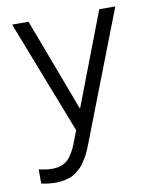

<svg xmlns="http://www.w3.org/2000/svg" viewBox="-81 -562 677 834"><g transform="rotate(-10 257.5 -145.5)"><path d="M210 36.1 224.1 0 29.8 -500H102.1L256.8 -88.9L414.1 -500H484.9L275.9 40Q269 58.1 265.6 66.9Q262.2 75.7 254.9 93Q247.6 110.4 242.2 119.4Q236.8 128.4 227.5 142.8Q218.3 157.2 210 165Q201.7 172.9 189.5 182.6Q177.2 192.4 164.3 197.3Q151.4 202.1 135 205.6Q118.7 209 100.1 209Q67.9 209 34.2 202.1V139.2Q65.9 147 94.2 147Q120.1 147 139.9 137.9Q159.7 128.9 173.1 110.6Q186.5 92.3 193.6 76.9Q200.7 61.5 210 36.1Z"/></g></svg>

Font: LT Superior
Style: Regular
Weight: 400
Designer: Daniel Lyons
Foundry: LyonsType
Version: Version 1.000